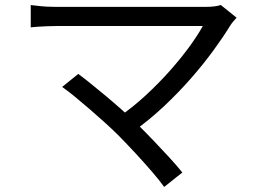

<svg xmlns="http://www.w3.org/2000/svg" viewBox="-20 -705 1040 770"><path d="M928.8 -634.1Q921.7 -626.2 915 -618.4Q908.4 -610.5 903.8 -603.2Q875.7 -557.2 836.1 -503Q796.5 -448.7 746.8 -391.8Q697.1 -334.9 638.6 -279.8Q580 -224.6 513.2 -176.7L451.3 -232.4Q511.8 -273.9 564.9 -323.1Q618 -372.3 662.5 -422.6Q707 -472.9 740.3 -518.8Q773.7 -564.8 793.3 -600.6Q773.7 -600.6 736 -600.6Q698.3 -600.6 648.1 -600.6Q597.9 -600.6 542.6 -600.6Q487.2 -600.6 432.5 -600.6Q377.8 -600.6 330.7 -600.6Q283.6 -600.6 250.4 -600.6Q217.3 -600.6 205 -600.6Q185.6 -600.6 166 -599.7Q146.4 -598.8 129.7 -597.7Q113.1 -596.6 103.3 -595.3V-684.7Q117 -683.4 134 -681.3Q151 -679.2 169.5 -678.3Q188 -677.4 205 -677.4Q215.7 -677.4 248.4 -677.4Q281 -677.4 327.9 -677.4Q374.8 -677.4 429.5 -677.4Q484.3 -677.4 540.6 -677.4Q597 -677.4 648.5 -677.4Q700 -677.4 739.9 -677.4Q779.7 -677.4 801.3 -677.4Q844 -677.4 865.5 -684.9ZM457.6 -159.4Q435 -182 404.4 -210Q373.7 -237.9 340.8 -266.2Q308 -294.6 278.8 -318.5Q249.5 -342.4 229.2 -356.3L293.8 -408.5Q310.9 -396.2 339.1 -373.6Q367.3 -350.9 400.7 -323.2Q434 -295.5 467.2 -266Q500.3 -236.6 527.3 -210.4Q558.8 -179.6 593.3 -143.6Q627.8 -107.7 658.8 -73.8Q689.9 -39.9 711.2 -13.2L638.4 44.7Q620 18.9 589.6 -16.4Q559.1 -51.7 524.3 -89.4Q489.4 -127 457.6 -159.4Z"/></svg>

Font: Shanggu Sans SC VF
Style: Regular
Weight: 250
Designer: GuiWonder
Version: Version 1.021